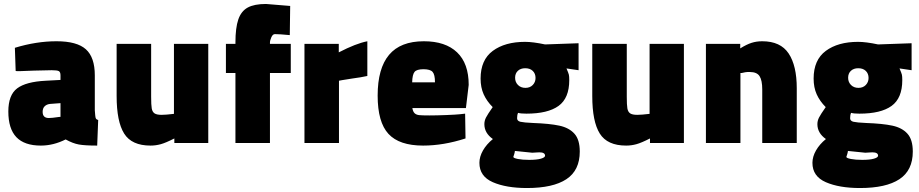

<svg xmlns="http://www.w3.org/2000/svg" viewBox="-20 -721 4635 968"><path d="M22 -159Q22 -242 66.5 -275.5Q111 -309 211 -314L285 -318V-341Q285 -358 276.5 -362.5Q268 -367 241 -367L151 -365Q65 -361 59 -363L55 -480Q163 -513 265 -513Q368 -513 413 -472.5Q458 -432 458 -341V-165Q459 -154 460 -140.5Q461 -127 464 -122.5Q467 -118 475 -116L470 13Q408 13 377.5 7.5Q347 2 311 -18Q249 13 186 13Q103 13 62.5 -29.5Q22 -72 22 -159ZM275 -131 285 -132V-201L232 -197Q215 -195 205 -185Q195 -175 195 -157Q195 -126 226 -126Q242 -126 275 -131Z M568 -237V-500H742V-233Q742 -192 745 -174.5Q748 -157 759 -149.5Q770 -142 795 -142Q816 -142 857 -147V-500H1030V0H859V-23Q816 -1 790.5 6Q765 13 739 13Q644 13 606 -47.5Q568 -108 568 -237Z M1167 -353H1119V-500H1167V-507Q1167 -581 1181.5 -623Q1196 -665 1229 -683Q1262 -701 1321 -701L1443 -691L1441 -544Q1389 -549 1366 -549Q1355 -549 1348 -533Q1341 -517 1341 -506V-500H1446V-353H1341V0H1167Z M1515 -500H1688V-457Q1775 -502 1832 -513V-338Q1801 -331 1755 -325Q1747 -324 1705 -317L1689 -314V0H1515Z M1884 -239Q1884 -376 1941.5 -444.5Q1999 -513 2117 -513Q2226 -513 2284.5 -457Q2343 -401 2343 -293L2329 -176H2059Q2062 -158 2070.5 -150Q2079 -142 2094 -140.5Q2109 -139 2145 -139Q2181 -139 2230.5 -141Q2280 -143 2298 -145L2325 -148L2327 -23Q2216 13 2113 13Q1993 13 1938.5 -46Q1884 -105 1884 -239ZM2173 -306Q2173 -345 2161 -358.5Q2149 -372 2115 -372Q2081 -372 2070 -358.5Q2059 -345 2058 -306Z M2397 100Q2397 69 2415 37.5Q2433 6 2465 -20Q2422 -50 2422 -95Q2422 -112 2430 -128Q2438 -144 2464 -181Q2434 -211 2418.5 -245.5Q2403 -280 2403 -325Q2403 -419 2464.5 -464.5Q2526 -510 2627 -510Q2667 -510 2728 -497L2897 -503V-367L2836 -376Q2846 -353 2848 -344.5Q2850 -336 2850 -317Q2850 -226 2796 -187Q2742 -148 2634 -148Q2605 -148 2592 -152Q2587 -142 2587 -125Q2587 -111 2604 -107Q2621 -103 2667 -101Q2751 -98 2800 -87.5Q2849 -77 2876 -47Q2903 -17 2903 43Q2903 138 2835.5 182.5Q2768 227 2637 227Q2532 227 2464.5 197.5Q2397 168 2397 100ZM2680 -328Q2680 -350 2666 -363.5Q2652 -377 2628 -377Q2605 -377 2591 -364Q2577 -351 2577 -329Q2577 -307 2591.5 -292.5Q2606 -278 2629 -278Q2652 -278 2666 -292.5Q2680 -307 2680 -328ZM2728 64Q2728 47 2699 47Q2689 47 2680 48Q2671 49 2663 49Q2657 49 2654 48L2576 40Q2575 49 2572 58Q2569 67 2568 70Q2568 76 2591 80.5Q2614 85 2648 85Q2686 85 2707 79Q2728 73 2728 64Z M2966 -237V-500H3140V-233Q3140 -192 3143 -174.5Q3146 -157 3157 -149.5Q3168 -142 3193 -142Q3214 -142 3255 -147V-500H3428V0H3257V-23Q3214 -1 3188.5 6Q3163 13 3137 13Q3042 13 3004 -47.5Q2966 -108 2966 -237Z M3539 -500H3712V-477Q3744 -497 3769 -505Q3794 -513 3823 -513Q3915 -513 3956 -451.5Q3997 -390 3997 -276V0H3823V-270Q3823 -316 3809.5 -337Q3796 -358 3760 -358Q3758 -358 3749 -358Q3740 -358 3720 -353H3713V0H3539Z M4076 100Q4076 69 4094 37.5Q4112 6 4144 -20Q4101 -50 4101 -95Q4101 -112 4109 -128Q4117 -144 4143 -181Q4113 -211 4097.5 -245.5Q4082 -280 4082 -325Q4082 -419 4143.5 -464.5Q4205 -510 4306 -510Q4346 -510 4407 -497L4576 -503V-367L4515 -376Q4525 -353 4527 -344.5Q4529 -336 4529 -317Q4529 -226 4475 -187Q4421 -148 4313 -148Q4284 -148 4271 -152Q4266 -142 4266 -125Q4266 -111 4283 -107Q4300 -103 4346 -101Q4430 -98 4479 -87.5Q4528 -77 4555 -47Q4582 -17 4582 43Q4582 138 4514.5 182.5Q4447 227 4316 227Q4211 227 4143.5 197.5Q4076 168 4076 100ZM4359 -328Q4359 -350 4345 -363.5Q4331 -377 4307 -377Q4284 -377 4270 -364Q4256 -351 4256 -329Q4256 -307 4270.5 -292.5Q4285 -278 4308 -278Q4331 -278 4345 -292.5Q4359 -307 4359 -328ZM4407 64Q4407 47 4378 47Q4368 47 4359 48Q4350 49 4342 49Q4336 49 4333 48L4255 40Q4254 49 4251 58Q4248 67 4247 70Q4247 76 4270 80.5Q4293 85 4327 85Q4365 85 4386 79Q4407 73 4407 64Z"/></svg>

Font: Cairo Black
Style: Regular
Weight: 900
Designer: Mohamed Gaber, the designers of Titillium
Foundry: Kief Type Foundry
Version: Version 2.009; ttfautohint (v1.5.33-1714) -l 8 -r 50 -G 200 